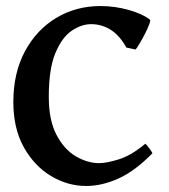

<svg xmlns="http://www.w3.org/2000/svg" viewBox="-20 -599 555 632"><path d="M481.9 -94.7Q424.8 -36.1 370.1 -11.5Q315.4 13.2 263.7 13.2Q202.6 13.2 147.7 -19.8Q92.8 -52.7 58.3 -114.5Q23.9 -176.3 23.9 -263.2Q23.9 -358.9 62 -429.9Q100.1 -501 165 -540Q230 -579.1 310.5 -579.1Q358.9 -579.1 404.8 -565.9Q450.7 -552.7 473.6 -534.2Q476.1 -532.2 471.2 -518.8Q466.3 -505.4 457.5 -488.3Q448.7 -471.2 439.9 -456.3Q431.2 -441.4 426.3 -436L396 -442.4Q373.5 -482.9 344 -501.2Q314.5 -519.5 279.8 -519.5Q249 -519.5 216.8 -498.3Q184.6 -477.1 162.6 -425Q140.6 -373 140.6 -279.8Q140.6 -203.6 165.8 -155.5Q190.9 -107.4 229.2 -84.7Q267.6 -62 306.6 -62Q330.6 -62 371.1 -74.5Q411.6 -86.9 458.5 -126Q462.9 -122.6 471.7 -110.4Q480.5 -98.1 481.9 -94.7Z"/></svg>

Font: Dai Banna SIL SemiBold
Style: Regular
Weight: 600
Designer: Victor Gaultney
Foundry: SIL International
Version: Version 4.000